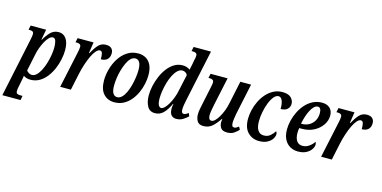

<svg xmlns="http://www.w3.org/2000/svg" viewBox="-107 -1259 3976 1998"><g transform="rotate(15 1881.0 -260.0)"><path d="M116 -395Q120 -416 122.5 -430Q125 -444 125 -454Q125 -475 114 -482Q103 -489 82 -489H69L79 -536H246L225 -424H230Q259 -476 294 -511Q329 -546 382 -546Q432 -546 462 -503.5Q492 -461 492 -381Q492 -334 481 -281Q470 -228 448.5 -177.5Q427 -127 395 -85Q363 -43 320.5 -17.5Q278 8 226 9Q181 11 146 -13Q146 -5 143.5 9Q141 23 138 35L126 98Q122 115 119.5 128.5Q117 142 117 157Q117 180 129 186.5Q141 193 162 193H187L178 240H-18ZM222 -43Q250 -43 273.5 -66Q297 -89 316 -126.5Q335 -164 348.5 -209Q362 -254 369 -298.5Q376 -343 376 -379Q376 -416 368 -446.5Q360 -477 335 -477Q315 -477 294 -455.5Q273 -434 255 -400.5Q237 -367 223.5 -330Q210 -293 204 -261L165 -76Q172 -65 187.5 -54Q203 -43 222 -43Z M623 -383Q628 -405 631 -422.5Q634 -440 634 -454Q634 -476 620 -482.5Q606 -489 590 -489H575L585 -536H757L739 -417H744Q774 -473 806.5 -509.5Q839 -546 890 -546Q930 -546 949.5 -526.5Q969 -507 969 -475Q969 -433 945 -409.5Q921 -386 875 -386Q876 -427 869.5 -450Q863 -473 843 -473Q824 -473 802.5 -449Q781 -425 761 -383Q741 -341 723.5 -288.5Q706 -236 694 -179L656 0H541Z M1124 10Q1053 10 1008.5 -38.5Q964 -87 964 -184Q964 -241 981 -304Q998 -367 1032.5 -422Q1067 -477 1118.5 -511.5Q1170 -546 1239 -546Q1283 -546 1319 -526Q1355 -506 1376 -463.5Q1397 -421 1397 -353Q1397 -309 1386.5 -259.5Q1376 -210 1354.5 -162.5Q1333 -115 1300.5 -76Q1268 -37 1224 -13.5Q1180 10 1124 10ZM1140 -49Q1168 -49 1191 -72Q1214 -95 1231 -132Q1248 -169 1259.5 -213Q1271 -257 1277 -300Q1283 -343 1283 -377Q1283 -437 1266.5 -462.5Q1250 -488 1223 -488Q1195 -488 1172.5 -466Q1150 -444 1133 -407Q1116 -370 1103.5 -326.5Q1091 -283 1085 -239Q1079 -195 1079 -160Q1079 -100 1095.5 -74.5Q1112 -49 1140 -49Z M1563 10Q1505 10 1479.5 -37.5Q1454 -85 1454 -155Q1454 -204 1466 -257.5Q1478 -311 1500 -362.5Q1522 -414 1554 -455.5Q1586 -497 1627 -521.5Q1668 -546 1717 -546Q1740 -546 1760.5 -539Q1781 -532 1796 -521Q1798 -534 1802 -552Q1806 -570 1808 -579L1816 -625Q1820 -640 1822.5 -653.5Q1825 -667 1825 -678Q1825 -699 1812.5 -706Q1800 -713 1779 -713H1765L1775 -760H1962L1846 -215Q1840 -188 1834.5 -155Q1829 -122 1829 -102Q1829 -60 1855 -60Q1867 -60 1879.5 -67Q1892 -74 1903 -84L1918 -51Q1897 -30 1865.5 -10Q1834 10 1792 10Q1758 10 1738.5 -12.5Q1719 -35 1719 -84Q1719 -91 1720.5 -104Q1722 -117 1725 -132H1721Q1688 -61 1651 -25.5Q1614 10 1563 10ZM1611 -59Q1629 -59 1649 -79Q1669 -99 1688 -132Q1707 -165 1722 -205.5Q1737 -246 1745 -288L1782 -459Q1774 -476 1758.5 -484.5Q1743 -493 1728 -493Q1699 -493 1674.5 -469.5Q1650 -446 1630.5 -407.5Q1611 -369 1598 -323.5Q1585 -278 1578 -233.5Q1571 -189 1571 -154Q1571 -103 1582.5 -81Q1594 -59 1611 -59Z M2341 10Q2291 10 2272.5 -16Q2254 -42 2254 -78Q2254 -90 2257 -113H2253Q2215 -56 2177.5 -23.5Q2140 9 2084 9Q2036 9 2017.5 -22Q1999 -53 1999 -95Q1999 -121 2005 -153Q2011 -185 2017 -212L2054 -388Q2058 -408 2061.5 -425Q2065 -442 2065 -456Q2065 -489 2019 -489H2007L2018 -536H2201L2137 -237Q2131 -207 2125 -173Q2119 -139 2119 -116Q2119 -95 2126.5 -80.5Q2134 -66 2152 -66Q2170 -66 2190 -85.5Q2210 -105 2229 -137.5Q2248 -170 2263 -209.5Q2278 -249 2286 -289L2338 -536H2454L2383 -201Q2379 -177 2375 -151Q2371 -125 2371 -103Q2371 -59 2397 -59Q2410 -59 2421 -65Q2432 -71 2446 -82L2463 -52Q2443 -30 2414 -10Q2385 10 2341 10Z M2684 10Q2612 10 2563.5 -38.5Q2515 -87 2515 -184Q2515 -229 2526.5 -279Q2538 -329 2561 -376.5Q2584 -424 2617.5 -462Q2651 -500 2694.5 -523Q2738 -546 2791 -546Q2855 -546 2884 -517Q2913 -488 2913 -450Q2913 -419 2890 -395Q2867 -371 2816 -371Q2818 -421 2804.5 -457.5Q2791 -494 2762 -494Q2736 -494 2712 -465Q2688 -436 2670 -390Q2652 -344 2641.5 -291Q2631 -238 2631 -190Q2631 -126 2653 -92.5Q2675 -59 2717 -59Q2759 -59 2786 -82.5Q2813 -106 2831 -134Q2842 -126 2842 -104Q2842 -81 2825 -54.5Q2808 -28 2773 -9Q2738 10 2684 10Z M3103 10Q3057 10 3018.5 -11.5Q2980 -33 2957.5 -76Q2935 -119 2935 -184Q2935 -229 2947 -279Q2959 -329 2982.5 -376.5Q3006 -424 3040 -462Q3074 -500 3118.5 -523Q3163 -546 3217 -546Q3272 -546 3302.5 -517Q3333 -488 3333 -437Q3333 -382 3300 -334.5Q3267 -287 3211.5 -258Q3156 -229 3086 -229H3055Q3050 -206 3050 -177Q3050 -121 3071.5 -90Q3093 -59 3134 -59Q3173 -59 3205.5 -82.5Q3238 -106 3255 -134Q3264 -126 3264 -107Q3264 -83 3246.5 -56Q3229 -29 3193.5 -9.5Q3158 10 3103 10ZM3070 -278Q3113 -278 3147.5 -297.5Q3182 -317 3202 -352Q3222 -387 3222 -433Q3222 -495 3185 -495Q3164 -495 3144.5 -476Q3125 -457 3108.5 -425Q3092 -393 3080 -354.5Q3068 -316 3061 -278Z M3434 -383Q3439 -405 3442 -422.5Q3445 -440 3445 -454Q3445 -476 3431 -482.5Q3417 -489 3401 -489H3386L3396 -536H3568L3550 -417H3555Q3585 -473 3617.5 -509.5Q3650 -546 3701 -546Q3741 -546 3760.5 -526.5Q3780 -507 3780 -475Q3780 -433 3756 -409.5Q3732 -386 3686 -386Q3687 -427 3680.5 -450Q3674 -473 3654 -473Q3635 -473 3613.5 -449Q3592 -425 3572 -383Q3552 -341 3534.5 -288.5Q3517 -236 3505 -179L3467 0H3352Z"/></g></svg>

Font: Noto Serif ExtraCondensed SemiBold
Style: Italic
Weight: 600
Width: 2
Italic angle: -12°
Designer: Monotype Design Team
Foundry: Monotype Imaging Inc.
Version: Version 2.013